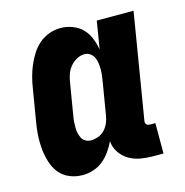

<svg xmlns="http://www.w3.org/2000/svg" viewBox="-85 -608 671 696"><g transform="rotate(-15 250.0 -260.0)"><path d="M143 8Q117 8 94 -1.5Q71 -11 56 -29.5Q41 -48 33.5 -72Q26 -96 23.5 -121Q21 -146 22.5 -172Q24 -198 29 -225L49 -345Q52 -365 57.5 -385.5Q63 -406 71.5 -426Q80 -446 92 -465Q104 -484 121 -498.5Q138 -513 159 -520.5Q180 -528 201 -528Q224 -528 245.5 -520Q267 -512 282.5 -496.5Q298 -481 306.5 -460Q315 -439 319 -416L336 -520H474L409 -126Q408 -122 408.5 -118Q409 -114 411.5 -111Q414 -108 417.5 -107Q421 -106 425 -106H445V8H406Q382 8 359 4Q336 0 316.5 -11.5Q297 -23 284 -42Q271 -61 269 -85Q260 -66 247.5 -48.5Q235 -31 219 -18Q203 -5 182.5 1.5Q162 8 143 8ZM204 -106Q217 -106 231 -111Q245 -116 255 -126.5Q265 -137 271 -150.5Q277 -164 279 -178L299 -298Q301 -310 302.5 -321.5Q304 -333 304 -345Q304 -357 302.5 -368.5Q301 -380 296.5 -390Q292 -400 282.5 -407Q273 -414 261 -414Q246 -414 231.5 -406Q217 -398 206.5 -385Q196 -372 191 -356.5Q186 -341 184 -326L164 -206Q162 -195 161.5 -184.5Q161 -174 161 -163.5Q161 -153 163.5 -143Q166 -133 170.5 -124.5Q175 -116 184 -111Q193 -106 204 -106Z"/></g></svg>

Font: Iosevka Heavy
Style: Italic
Weight: 900
Italic angle: -9°
Monospace: yes
Designer: Belleve Invis
Foundry: Belleve Invis
Version: Version 32.5.0; ttfautohint (v1.8.4)